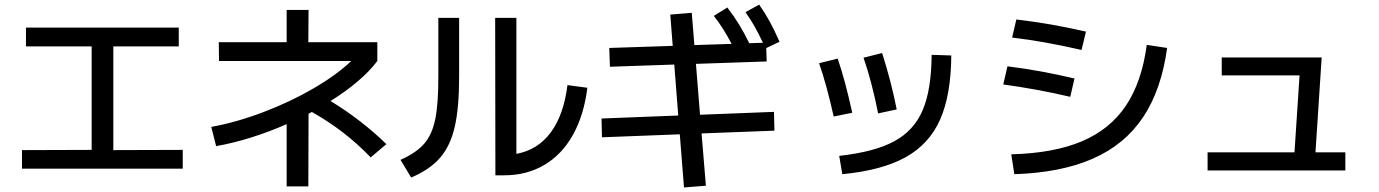

<svg xmlns="http://www.w3.org/2000/svg" viewBox="-20 -788 6090 848"><path d="M77.1 -125 384.8 -126V-583H94.7V-666H769.5V-583H480.5V-125L787.1 -126V-43H77.1Z M1531.2 -518.6H947.3L946.3 -601.6H1246.1V-744.1H1342.8L1341.8 -601.6H1646.5V-518.6Q1613.3 -474.1 1560.5 -429.2Q1507.8 -384.3 1439.9 -341.8Q1508.3 -300.3 1571.3 -251.5Q1634.3 -202.6 1686.5 -151.4L1617.2 -92.8Q1559.1 -153.3 1495.8 -202.1Q1432.6 -251 1357.4 -293.5L1342.8 -285.6L1341.8 35.2H1246.1V-239.7Q1168.5 -205.6 1089.1 -180.7Q1009.8 -155.8 934.6 -142.6L913.1 -227.5Q1025.9 -248 1145 -293.5Q1264.2 -338.9 1365.7 -398.2Q1467.3 -457.5 1531.2 -518.6Z M2167 -709H2260.7V-108.4Q2354.5 -125.5 2412.1 -202.6Q2469.7 -279.8 2486.3 -412.1L2574.2 -400.4Q2559.1 -279.3 2510.5 -192.4Q2461.9 -105.5 2384.3 -59.6Q2306.6 -13.7 2206.1 -13.7H2168ZM1916 -455.1V-709H2007.8V-448.2Q2007.8 -311.5 1988.3 -227.3Q1968.8 -143.1 1923.3 -90.8Q1877.9 -38.6 1795.9 -3.9L1749 -82Q1818.4 -112.8 1853.5 -153.3Q1888.7 -193.8 1902.6 -262.7Q1916.5 -331.5 1916 -455.1Z M2982.4 -194.8 2638.7 -181.6 2636.7 -264.6 2975.6 -277.8 2958 -502.9 2673.8 -493.2 2670.9 -576.2 2951.2 -585.4 2940.4 -723.6 3035.2 -731.4 3046.9 -588.9 3211.4 -594.2Q3172.4 -668 3132.8 -717.8L3192.4 -754.9Q3220.2 -718.8 3243.7 -680.7Q3267.1 -642.6 3289.1 -597.2L3349.6 -599.1Q3330.6 -639.6 3312.3 -671.9Q3293.9 -704.1 3272.5 -734.4L3333 -767.6Q3358.9 -731 3380.1 -691.9Q3401.4 -652.8 3422.9 -603.5L3364.3 -575.7L3366.2 -516.6L3053.7 -505.9L3071.8 -281.2L3398.4 -293.9L3400.4 -210.9L3078.6 -198.7L3097.7 32.2L3001 40Z M4094.7 -545.9 4181.6 -543Q4180.2 -368.2 4132.1 -259.8Q4084 -151.4 3979.7 -93.5Q3875.5 -35.6 3700.2 -18.6L3686.5 -99.6Q3841.8 -116.7 3929.2 -163.8Q4016.6 -210.9 4055.2 -301.5Q4093.8 -392.1 4094.7 -545.9ZM3597.7 -508.8 3679.7 -529.3Q3712.4 -434.6 3744.1 -290L3662.1 -273.4Q3631.8 -410.2 3597.7 -508.8ZM3793.9 -533.2 3876 -553.7Q3917.5 -423.3 3940.4 -304.7L3858.4 -287.1Q3830.1 -429.2 3793.9 -533.2Z M5044.9 -589.8 5134.8 -576.2Q5109.4 -391.1 5028.6 -270.3Q4947.8 -149.4 4807.1 -87.4Q4666.5 -25.4 4460 -18.6L4446.3 -106.4Q4633.8 -111.3 4758.1 -163.8Q4882.3 -216.3 4952.6 -321Q5022.9 -425.8 5044.9 -589.8ZM4411.1 -415 4429.7 -495.1Q4506.3 -485.4 4576.2 -472.7Q4646 -460 4725.6 -441.4L4707 -360.4Q4627 -378.9 4557.4 -391.6Q4487.8 -404.3 4411.1 -415ZM4450.2 -622.1 4468.8 -702.1Q4549.3 -692.4 4622.1 -679.7Q4694.8 -667 4776.4 -648.4L4756.8 -567.4Q4673.3 -586.4 4600.6 -599.6Q4527.8 -612.8 4450.2 -622.1Z M5313.5 -115.2H5697.3L5719.7 -455.1H5376V-534.2H5817.4L5790 -115.2H5921.9V-35.2H5313.5Z"/></svg>

Font: Pretendard GOV Medium
Style: Regular
Weight: 500
Designer: Base glyphs from Inter by Rasmus Andersson; Hangeul glyphs from Noto Sans CJK(Source Han Sans) by Jang Soo-young and Kan
Foundry: Kil Hyung-jin
Version: Version 1.309